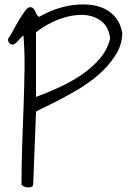

<svg xmlns="http://www.w3.org/2000/svg" viewBox="-20 -847 585 867"><path d="M77.1 -12.7Q77.1 -113.3 80.6 -204.1Q84 -294.9 86.9 -377.9Q89.8 -460.9 90.8 -537.6Q91.8 -614.3 85.9 -686.5Q81.1 -683.6 74.7 -676.8Q68.4 -669.9 62 -663.1Q55.7 -656.2 48.8 -650.9Q42 -645.5 37.1 -645.5Q29.3 -645.5 22.9 -651.9Q16.6 -658.2 16.6 -668V-670.9Q16.6 -671.9 17.6 -673.8Q26.4 -684.6 38.6 -708Q50.8 -731.4 64.9 -754.9Q79.1 -778.3 92.3 -796.4Q105.5 -814.5 115.2 -814.5Q125 -814.5 129.9 -809.6Q134.8 -804.7 138.2 -797.9Q141.6 -791 145 -783.2Q148.4 -775.4 156.2 -770.5Q189.5 -790 228.5 -804.2Q267.6 -818.4 307.1 -823.7Q346.7 -829.1 383.8 -825.7Q420.9 -822.3 451.7 -807.6Q482.4 -793 503.9 -765.6Q525.4 -738.3 532.2 -697.3Q531.2 -643.6 501 -596.7Q470.7 -549.8 426.8 -511.2Q382.8 -472.7 332 -442.9Q281.2 -413.1 238.3 -391.1Q195.3 -369.1 168 -356.4Q140.6 -343.8 142.6 -340.8L129.9 -14.6Q129.9 -6.8 123 -3.4Q116.2 0 107.4 -0.5Q98.6 -1 89.8 -4.4Q81.1 -7.8 77.1 -12.7ZM142.6 -409.2Q192.4 -427.7 246.1 -452.1Q299.8 -476.6 346.7 -508.3Q393.6 -540 429.2 -580.6Q464.8 -621.1 477.5 -673.8Q469.7 -729.5 434.1 -754.4Q398.4 -779.3 349.1 -779.8Q299.8 -780.3 244.6 -759.3Q189.5 -738.3 142.6 -701.2Z"/></svg>

Font: Shadows Into Light Two
Style: Regular
Weight: 400
Designer: Kimberly Geswein
Foundry: Kimberly Geswein
Version: Version 1.003 2012